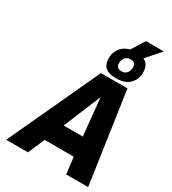

<svg xmlns="http://www.w3.org/2000/svg" viewBox="-254 -1226 1211 1355"><g transform="rotate(30 351.5 -548.0)"><path d="M358 -863Q358 -909 384 -943Q410 -977 458 -989L525 -1096H671L571 -982Q619 -960 619 -893Q619 -836 581 -799.5Q543 -763 474 -763Q416 -763 387 -786Q358 -809 358 -863ZM539 -891Q539 -931 497 -931Q468 -931 453 -912Q438 -893 438 -866Q438 -825 482 -825Q510 -825 524.5 -844Q539 -863 539 -891ZM687 0H508L492 -135H255L196 0H19L363 -742H579ZM476 -290 446 -594 320 -290Z"/></g></svg>

Font: Exo ExtraBold
Style: Italic
Weight: 800
Italic angle: -9°
Designer: Natanael Gama
Foundry: Natanael Gama
Version: Version 1.500; ttfautohint (v1.6)